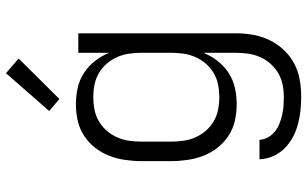

<svg xmlns="http://www.w3.org/2000/svg" viewBox="-212 -589 1024 640"><g transform="rotate(-90 300.0 -269.0)"><path d="M297 223Q274 223 251 220.5Q228 218 205.5 212Q183 206 162.5 195Q142 184 125.5 167.5Q109 151 99.5 129.5Q90 108 89 84H154Q155 100 162.5 113Q170 126 182 135.5Q194 145 208 150.5Q222 156 237 159.5Q252 163 267 164Q282 165 297 165Q318 165 338 161Q358 157 376 146.5Q394 136 408 120Q422 104 430 85.5Q438 67 441 46.5Q444 26 444 5V-103Q434 -78 417 -56Q400 -34 377 -19Q354 -4 327 2Q300 8 272 8Q245 8 218 2Q191 -4 168 -19Q145 -34 128 -55.5Q111 -77 101 -102.5Q91 -128 87 -155.5Q83 -183 83 -210V-310Q83 -337 87 -364.5Q91 -392 101 -417.5Q111 -443 128 -464.5Q145 -486 168 -501Q191 -516 218 -522Q245 -528 272 -528Q300 -528 327 -522Q354 -516 377 -501Q400 -486 417 -464Q434 -442 444 -417V-520H509V5Q509 34 504 62.5Q499 91 486.5 117Q474 143 454 164.5Q434 186 408.5 199.5Q383 213 354.5 218Q326 223 297 223ZM296 -50Q317 -50 337.5 -54Q358 -58 376 -68.5Q394 -79 407.5 -94.5Q421 -110 429.5 -129Q438 -148 441 -168.5Q444 -189 444 -210V-310Q444 -331 441 -351.5Q438 -372 429.5 -391Q421 -410 407.5 -425.5Q394 -441 376 -451.5Q358 -462 337.5 -466Q317 -470 296 -470Q275 -470 254.5 -466Q234 -462 216 -451.5Q198 -441 184.5 -425.5Q171 -410 162.5 -391Q154 -372 151 -351.5Q148 -331 148 -310V-210Q148 -189 151 -168.5Q154 -148 162.5 -129Q171 -110 184.5 -94.5Q198 -79 216 -68.5Q234 -58 254.5 -54Q275 -50 296 -50ZM290 -583 250 -617 376 -761 425 -719Z"/></g></svg>

Font: Iosevka Light Extended
Style: Regular
Weight: 300
Width: 7
Monospace: yes
Designer: Belleve Invis
Foundry: Belleve Invis
Version: Version 32.5.0; ttfautohint (v1.8.4)